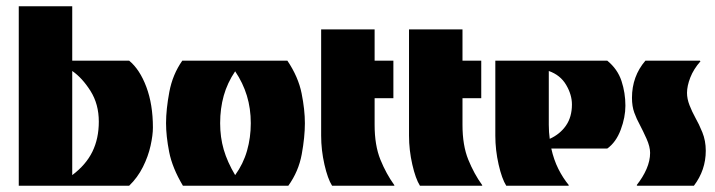

<svg xmlns="http://www.w3.org/2000/svg" viewBox="-20 -594 2288 614"><path d="M40 0V-574H211V-400H393Q427 -372 448 -316Q469 -260 469 -186Q469 -162 461.5 -128Q454 -94 437 -60Q420 -26 393 0ZM211 -34Q255 -67 275.5 -109Q296 -151 296 -205Q296 -261 269.5 -303Q243 -345 211 -367Z M565 0Q531 -57 521 -108Q511 -159 511 -200Q511 -244 521.5 -300Q532 -356 563 -400H899Q934 -348 944.5 -295.5Q955 -243 955 -200Q955 -156 945 -101Q935 -46 902 0ZM732 -34Q758 -70 770 -112Q782 -154 782 -200Q782 -247 769.5 -288Q757 -329 732 -366Q707 -329 695.5 -288Q684 -247 684 -200Q684 -155 695.5 -115.5Q707 -76 732 -34Z M1042 0Q1028 -22 1017.5 -68Q1007 -114 1007 -160V-500H1178V-400H1238V-280H1178V-195Q1178 -129 1196.5 -83.5Q1215 -38 1241 -2V0Z M1323 0Q1309 -22 1298.5 -68Q1288 -114 1288 -160V-500H1459V-400H1519V-280H1459V-195Q1459 -129 1477.5 -83.5Q1496 -38 1522 -2V0Z M1599 0Q1585 -22 1574.5 -68Q1564 -114 1564 -160V-400H1922Q1955 -373 1967.5 -335Q1980 -297 1980 -256Q1980 -219 1965 -179Q1950 -139 1922 -119H1743Q1751 -83 1765.5 -54Q1780 -25 1799 -2L1798 0ZM1738 -150Q1771 -165 1790 -192.5Q1809 -220 1809 -260Q1809 -291 1790.5 -322.5Q1772 -354 1735 -367V-195Q1735 -171 1738 -150Z M2018 0 2016 -2Q2036 -27 2047.5 -53.5Q2059 -80 2059 -105Q2059 -125 2047.5 -150.5Q2036 -176 2026 -195Q2016 -213 2008.5 -233.5Q2001 -254 2001 -281Q2001 -350 2044 -400H2218L2220 -398Q2198 -373 2187.5 -346Q2177 -319 2177 -297Q2177 -278 2185 -257.5Q2193 -237 2204 -217Q2215 -198 2226 -171Q2237 -144 2237 -112Q2237 -50 2199 0Z"/></svg>

Font: Tac One
Style: Regular
Weight: 400
Designer: Oluseyi Olusanya, David Udoh, Eyiyemi Adegbite, Mirko Velimirović
Version: Version 1.003; ttfautohint (v1.8.4.7-5d5b)